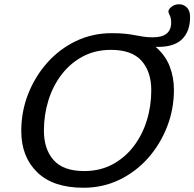

<svg xmlns="http://www.w3.org/2000/svg" viewBox="-20 -873 914 903"><path d="M798 -450Q798 -359.5 765.8 -276.8Q733.5 -194 676 -129.2Q618.5 -64.5 541 -27.2Q463.5 10 372.5 10Q229.5 10 154.8 -63Q80 -136 80 -257Q80 -348 112.2 -430.5Q144.5 -513 202 -577.8Q259.5 -642.5 337.2 -679.8Q415 -717 505.5 -717Q545 -717 571 -714Q597 -711 616.5 -707.2Q636 -703.5 654.8 -700.5Q673.5 -697.5 698.5 -697.5Q785 -697.5 785 -766.5Q785 -787 778.5 -800.5Q772 -814 772 -818.5Q772 -829.5 786.8 -841.2Q801.5 -853 822.5 -853Q843 -853 858.5 -838.2Q874 -823.5 874 -792.5Q874 -724.5 834.8 -687.2Q795.5 -650 712 -652.5Q758 -613 778 -561.2Q798 -509.5 798 -450ZM186.5 -258.5Q186.5 -171.5 232.2 -120Q278 -68.5 376 -68.5Q449.5 -68.5 507.8 -99.2Q566 -130 607.2 -183.2Q648.5 -236.5 670 -305Q691.5 -373.5 691.5 -448.5Q691.5 -535.5 645.8 -587Q600 -638.5 502 -638.5Q428.5 -638.5 370.2 -607.8Q312 -577 270.8 -523.8Q229.5 -470.5 208 -402Q186.5 -333.5 186.5 -258.5Z"/></svg>

Font: Newsreader 6pt
Style: Italic
Weight: 400
Italic angle: -17°
Designer: Hugues Gentile
Foundry: Production Type
Version: Version 1.003; ttfautohint (v1.8.3)